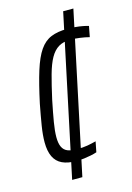

<svg xmlns="http://www.w3.org/2000/svg" viewBox="-110 -753 563 818"><g transform="rotate(-15 171.5 -344.0)"><path d="M142 -65Q105 -65 80.5 -76.5Q56 -88 44 -113Q32 -138 32 -177Q32 -209 38.5 -249Q45 -289 55 -341Q73 -425 90 -479.5Q107 -534 128 -564.5Q149 -595 178.5 -607Q208 -619 250 -619Q268 -619 285.5 -617.5Q303 -616 318.5 -613Q334 -610 343 -607L334 -560Q315 -565 292.5 -568Q270 -571 251 -571Q220 -571 199 -558.5Q178 -546 163 -519.5Q148 -493 136 -449.5Q124 -406 110 -343Q99 -289 92.5 -250.5Q86 -212 86 -185Q86 -158 93.5 -142Q101 -126 116.5 -119.5Q132 -113 158 -113Q185 -113 204.5 -116.5Q224 -120 243 -125L234 -79Q222 -75 207.5 -72Q193 -69 177 -67Q161 -65 142 -65ZM104 8 253 -696H298L149 8Z"/></g></svg>

Font: Saira ExtraCondensed Light
Style: Italic
Weight: 300
Width: 2
Italic angle: -12°
Designer: Hector Gatti with collaboration of the Omnibus-Type team
Foundry: Omnibus-Type
Version: Version 1.101